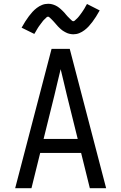

<svg xmlns="http://www.w3.org/2000/svg" viewBox="-20 -993 640 1013"><path d="M60 0 188 -490 252 -735H348L412 -490L540 0H454L408 -186H192L146 0ZM390 -260 333 -490Q325 -525 316.5 -559.5Q308 -594 300 -628Q292 -594 283.5 -559.5Q275 -525 267 -490L210 -260ZM366 -812Q361 -812 355.5 -813Q350 -814 345 -815Q340 -816 335.5 -818Q331 -820 326 -822.5Q321 -825 317 -827.5Q313 -830 308.5 -833Q304 -836 300 -840Q296 -844 292 -847.5Q288 -851 284.5 -855Q281 -859 278 -862.5Q275 -866 271.5 -870Q268 -874 264 -878.5Q260 -883 256 -887Q252 -891 249 -894Q246 -897 241.5 -901Q237 -905 234 -905Q229 -905 226 -902Q223 -899 219 -895Q215 -891 212 -888.5Q209 -886 207 -883Q205 -880 202.5 -877Q200 -874 197.5 -870.5Q195 -867 192 -863Q189 -859 186 -855Q183 -851 180 -846Q177 -841 174 -836Q171 -831 168 -825.5Q165 -820 161 -814L94 -847Q104 -865 113.5 -880Q123 -895 132.5 -907.5Q142 -920 151.5 -930.5Q161 -941 174 -951Q187 -961 202 -967Q217 -973 234 -973Q239 -973 244.5 -972.5Q250 -972 255 -970.5Q260 -969 264.5 -967.5Q269 -966 274 -963.5Q279 -961 283 -958.5Q287 -956 291.5 -952.5Q296 -949 300 -945.5Q304 -942 308 -938Q312 -934 315.5 -930.5Q319 -927 322 -923.5Q325 -920 328.5 -915.5Q332 -911 336 -907Q340 -903 344 -899Q348 -895 351 -892Q354 -889 358.5 -885Q363 -881 366 -881Q371 -881 374 -884Q377 -887 381 -890.5Q385 -894 388 -897Q391 -900 393 -902.5Q395 -905 397.5 -908Q400 -911 402.5 -914.5Q405 -918 408 -922Q411 -926 414 -930.5Q417 -935 420 -939.5Q423 -944 426 -949Q429 -954 432 -960Q435 -966 439 -972L506 -938Q496 -920 486.5 -905Q477 -890 467.5 -877.5Q458 -865 448.5 -854.5Q439 -844 426 -834Q413 -824 398 -818Q383 -812 366 -812Z"/></svg>

Font: Nova
Style: Regular
Weight: 400
Monospace: yes
Designer: Belleve Invis
Foundry: Belleve Invis
Version: Version 24.1.4; ttfautohint (v1.8.4)